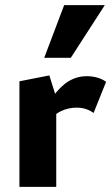

<svg xmlns="http://www.w3.org/2000/svg" viewBox="-20 -731 436 751"><path d="M56 0V-413L173 -436L200 -350V0ZM171 -255 147 -286Q180 -354 222.5 -393.5Q265 -433 319 -433Q341 -433 360.5 -427.5Q380 -422 395 -411L346 -289Q333 -299 316 -304.5Q299 -310 280 -310Q248 -310 219 -296.5Q190 -283 171 -255ZM153 -505 231 -711H390L257 -505Z"/></svg>

Font: Ysabeau Office ExtraBold
Style: Regular
Weight: 800
Designer: Christian Thalmann (Catharsis Fonts)
Version: Version 2.001;gftools[0.9.30]; featfreeze: tnum,lnum,ss02